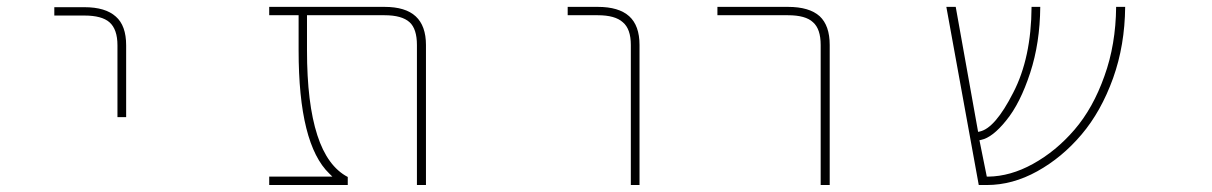

<svg xmlns="http://www.w3.org/2000/svg" viewBox="-20 -564 3540 561"><path d="M323.2 -221.7V-431.6Q323.2 -478.5 299.8 -499Q277.3 -518.6 226.6 -518.6H138.7V-543H226.6Q288.1 -543 318.4 -515.6Q348.6 -489.3 348.6 -431.6V-221.7Z M1198.2 -23.4V-432.6Q1198.2 -479.5 1176.8 -499Q1154.3 -519.5 1103.5 -519.5H877V-417Q877 -261.7 907.2 -168.9Q936.5 -78.1 996.1 -46.9V-23.4H766.6V-47.9H951.2L942.4 -56.6Q897.5 -99.6 875 -189.5Q852.5 -279.3 852.5 -417V-519.5H766.6V-543.9H1103.5Q1165 -543.9 1194.8 -516.1Q1224.6 -488.3 1224.6 -432.6V-23.4Z M1823.2 -23.4V-432.6Q1823.2 -479.5 1799.8 -499Q1777.3 -519.5 1726.6 -519.5H1638.7V-543.9H1726.6Q1788.1 -543.9 1818.4 -516.6Q1848.6 -489.3 1848.6 -432.6V-23.4Z M2377.9 -23.4V-432.6Q2377.9 -479.5 2355.5 -499Q2334 -519.5 2282.2 -519.5H2076.2V-543.9H2282.2Q2344.7 -543.9 2375 -516.6Q2404.3 -489.3 2404.3 -432.6V-23.4Z M2839.8 -23.4 2745.1 -543.9H2772.5L2837.9 -178.7L2842.8 -179.7Q2887.7 -189.5 2940.4 -293Q2993.2 -394.5 2994.1 -543.9H3019.5Q3018.6 -438.5 2990.2 -351.6Q2960.9 -261.7 2919.9 -211.9Q2879.9 -162.1 2846.7 -155.3L2841.8 -154.3L2863.3 -47.9H2867.2Q2932.6 -48.8 2998 -85Q3065.4 -122.1 3119.6 -185.1Q3173.8 -248 3207 -341.8Q3240.2 -433.6 3241.2 -543.9H3267.6Q3266.6 -431.6 3232.4 -335.9Q3197.3 -238.3 3140.1 -170.9Q3083 -103.5 3010.7 -63.5Q2938.5 -23.4 2863.3 -23.4Z"/></svg>

Font: Mgen+ 1mn thin
Style: Regular
Weight: 100
Designer: [Source Han Sans]
Ryoko NISHIZUKA  (kana & ideographs); Paul D. Hunt (Latin, Greek & Cyrillic); Wenlong ZHANG  (bopomofo
Version: Version 1.059.20150602